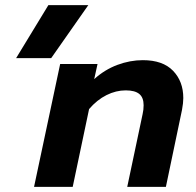

<svg xmlns="http://www.w3.org/2000/svg" viewBox="-20 -730 766 750"><path d="M169 -710H325L180 -503H43ZM215 -480H361L348 -421Q389 -458 438.5 -476.5Q488 -495 538 -495Q616 -495 656 -453.5Q696 -412 696 -347Q696 -328 691 -301L628 0H477L537 -284Q541 -301 541 -319Q541 -349 524 -363Q507 -377 471 -377Q433 -377 396 -358.5Q359 -340 328 -304L264 0H113Z"/></svg>

Font: Prompt Semibold
Style: Italic
Weight: 600
Italic angle: -12°
Designer: Katatrad Team
Foundry: CadsonDemak
Version: Version 1.000